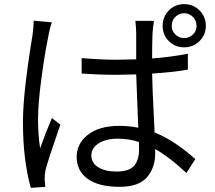

<svg xmlns="http://www.w3.org/2000/svg" viewBox="-20 -861 1040 929"><path d="M422 -109Q422 -72 455.5 -51.5Q489 -31 544 -31Q604 -31 628.5 -58.5Q653 -86 653 -140Q653 -161 652 -174Q605 -190 549 -190Q493 -190 457.5 -167.5Q422 -145 422 -109ZM725 -760Q720 -732 718 -699Q716 -645 716 -578Q806 -585 889 -601V-524Q812 -511 716 -505Q716 -463 728 -220Q824 -182 925 -91L882 -24Q801 -100 731 -140V-120Q731 -49 691 -3Q651 43 558 43Q458 43 404.5 4.5Q351 -34 351 -102Q351 -167 406 -209.5Q461 -252 556 -252Q606 -252 649 -243Q639 -499 639 -501Q575 -499 543 -499Q464 -499 375 -505V-580Q466 -572 544 -572Q575 -572 639 -574V-698Q639 -724 635 -760ZM231 -753Q220 -722 214 -686Q197 -605 180.5 -482.5Q164 -360 164 -283Q164 -213 174 -143Q199 -214 231 -290L272 -258Q209 -76 200 -37Q196 -18 196 8Q197 13 198 26Q199 39 199 43L129 48Q91 -89 91 -269Q91 -311 94.5 -359.5Q98 -408 104 -459Q110 -510 115 -546Q120 -582 127.5 -630.5Q135 -679 137 -689Q143 -735 143 -761ZM811 -736Q811 -711 828.5 -694Q846 -677 871 -677Q896 -677 913.5 -694Q931 -711 931 -736Q931 -761 913.5 -779Q896 -797 871 -797Q846 -797 828.5 -779.5Q811 -762 811 -736ZM976 -736Q976 -693 945.5 -662.5Q915 -632 871 -632Q827 -632 797 -662Q767 -692 767 -736Q767 -780 797 -810.5Q827 -841 871 -841Q915 -841 945.5 -810.5Q976 -780 976 -736Z"/></svg>

Font: Noto Sans SC
Style: Regular
Weight: 400
Designer: Ryoko NISHIZUKA  (kana, bopomofo & ideographs); Paul D. Hunt (Latin, Greek & Cyrillic); Sandoll Communications , Soo-you
Foundry: Adobe
Version: Version 2.002;hotconv 1.0.116;makeotfexe 2.5.65601